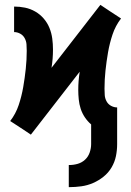

<svg xmlns="http://www.w3.org/2000/svg" viewBox="-20 -547 540 790"><path d="M263 223V132H265Q283 132 300 127Q317 122 330 110Q343 98 349 80.5Q355 63 355 46V-35Q340 -48 329 -64.5Q318 -81 312 -99.5Q306 -118 304 -138Q302 -158 302 -177Q302 -196 303.5 -214.5Q305 -233 308 -252L107 7L65 -21L22 -49Q45 -79 57 -115Q69 -151 75.5 -188.5Q82 -226 86 -263.5Q90 -301 90 -338Q90 -352 89 -365Q88 -378 81.5 -390Q75 -402 63 -408.5Q51 -415 38 -415V-520Q61 -520 83 -515.5Q105 -511 125 -499.5Q145 -488 160 -470.5Q175 -453 183.5 -432Q192 -411 195 -388.5Q198 -366 198 -343Q198 -324 196.5 -305.5Q195 -287 192 -268L393 -527L435 -499L478 -471Q455 -441 443 -405Q431 -369 424.5 -331.5Q418 -294 414 -256.5Q410 -219 410 -182Q410 -168 411 -155Q412 -142 418.5 -130Q425 -118 437 -111.5Q449 -105 462 -105V46Q462 71 457 95.5Q452 120 439 142Q426 164 406 180Q386 196 363 206Q340 216 315 219.5Q290 223 265 223Z"/></svg>

Font: Iosevka SS18 Extrabold
Style: Regular
Weight: 800
Monospace: yes
Designer: Belleve Invis
Foundry: Belleve Invis
Version: Version 25.1.1; ttfautohint (v1.8.4)